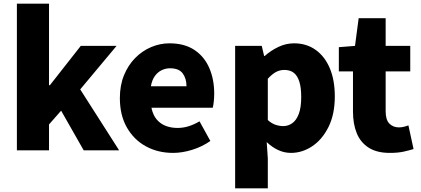

<svg xmlns="http://www.w3.org/2000/svg" viewBox="-20 -819 2293 1046"><path d="M72 0V-799H247V-355H252L420 -569H615L417 -332L629 0H436L313 -216L247 -141V0Z M923 14Q841 14 775.5 -21.5Q710 -57 671.5 -124Q633 -191 633 -285Q633 -354 655.5 -409Q678 -464 716.5 -503Q755 -542 803.5 -562.5Q852 -583 903 -583Q985 -583 1039 -547Q1093 -511 1120 -449Q1147 -387 1147 -309Q1147 -285 1144.5 -264Q1142 -243 1139 -232H805Q813 -193 833 -169Q853 -145 882 -133.5Q911 -122 947 -122Q978 -122 1007 -131Q1036 -140 1067 -158L1126 -51Q1082 -20 1027.5 -3Q973 14 923 14ZM802 -349H996Q996 -391 975.5 -419Q955 -447 906 -447Q882 -447 860.5 -436.5Q839 -426 823.5 -404.5Q808 -383 802 -349Z M1261 207V-569H1406L1419 -514H1422Q1456 -544 1497 -563.5Q1538 -583 1582 -583Q1650 -583 1700 -547Q1750 -511 1777 -446.5Q1804 -382 1804 -294Q1804 -196 1769.5 -127Q1735 -58 1680.5 -22Q1626 14 1565 14Q1529 14 1495.5 -1.5Q1462 -17 1433 -45L1439 44V207ZM1523 -132Q1550 -132 1572.5 -148Q1595 -164 1608 -199Q1621 -234 1621 -291Q1621 -341 1611 -373.5Q1601 -406 1581 -422Q1561 -438 1529 -438Q1504 -438 1483 -426.5Q1462 -415 1439 -390V-165Q1460 -146 1481.5 -139Q1503 -132 1523 -132Z M2104 14Q2033 14 1988.5 -14.5Q1944 -43 1923.5 -93.5Q1903 -144 1903 -211V-430H1826V-562L1914 -569L1934 -720H2081V-569H2215V-430H2081V-213Q2081 -166 2101.5 -145.5Q2122 -125 2153 -125Q2167 -125 2181 -128.5Q2195 -132 2205 -136L2233 -7Q2211 0 2179.5 7Q2148 14 2104 14Z"/></svg>

Font: Noto Sans JP Thin Black
Style: Regular
Weight: 900
Version: Version 2.004-H2;hotconv 1.0.118;makeotfexe 2.5.65603